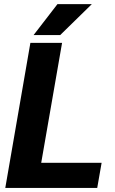

<svg xmlns="http://www.w3.org/2000/svg" viewBox="-20 -921 565 941"><path d="M478 -123 456.5 0H107.4L128.9 -123ZM284.2 -710.9 160.6 0H5.9L128.9 -710.9ZM144.5 -749 261.7 -900.9H430.2L274.9 -749Z"/></svg>

Font: Roboto ExtraBold
Style: Italic
Weight: 800
Designer: Christian Robertson
Foundry: Google
Version: Version 3.009; 2024